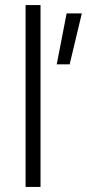

<svg xmlns="http://www.w3.org/2000/svg" viewBox="-20 -738 343 758"><path d="M140 0V-718H81V0ZM303 -685 255 -484H204L243 -685Z"/></svg>

Font: RazerF5 Light
Style: Regular
Weight: 300
Foundry: Razer Inc.
Version: Version 2